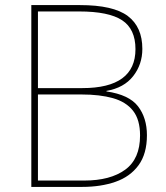

<svg xmlns="http://www.w3.org/2000/svg" viewBox="-20 -734 653 754"><path d="M294 -714Q425 -714 482 -671Q539 -628 539 -542Q539 -481 503 -435Q467 -389 398 -377V-375Q487 -362 522 -316.5Q557 -271 557 -203Q557 -130 524 -85Q491 -40 433.5 -20Q376 0 303 0H103V-714ZM303 -388Q512 -388 512 -541Q512 -620 459.5 -654.5Q407 -689 291 -689H129V-388ZM129 -363V-25H311Q413 -25 471.5 -67.5Q530 -110 530 -202Q530 -264 502.5 -299Q475 -334 423.5 -348.5Q372 -363 300 -363Z"/></svg>

Font: Noto Sans Myanmar UI Thin
Style: Regular
Weight: 100
Designer: Monotype Design Team
Foundry: Monotype Imaging Inc.
Version: Version 2.103; ttfautohint (v1.8.4.7-5d5b)